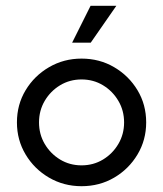

<svg xmlns="http://www.w3.org/2000/svg" viewBox="-20 -624 554 652"><path d="M256.9 8.3Q196.5 8.3 146.5 -20.8Q96.5 -50 67 -99.3Q37.5 -148.6 37.5 -208.3Q37.5 -268.8 67 -317.7Q96.5 -366.7 146.5 -395.8Q196.5 -425 256.9 -425Q318.1 -425 367.7 -395.8Q417.4 -366.7 446.9 -317.7Q476.4 -268.8 476.4 -208.3Q476.4 -148.6 446.9 -99.3Q417.4 -50 367.7 -20.8Q318.1 8.3 256.9 8.3ZM256.9 -62.5Q297.2 -62.5 329.9 -82.3Q362.5 -102.1 381.9 -135.1Q401.4 -168.1 401.4 -208.3Q401.4 -248.6 381.9 -281.6Q362.5 -314.6 329.9 -334.4Q297.2 -354.2 256.9 -354.2Q216.7 -354.2 184 -334.4Q151.4 -314.6 131.9 -281.6Q112.5 -248.6 112.5 -208.3Q112.5 -168.1 131.9 -135.1Q151.4 -102.1 184 -82.3Q216.7 -62.5 256.9 -62.5ZM225 -479.2 287.5 -604.2H375L288.2 -479.2Z"/></svg>

Font: co2trust
Style: Regular
Weight: 400
Designer: Kristian Moeller
Foundry: Dicotype
Version: Version 1.000